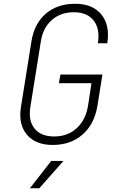

<svg xmlns="http://www.w3.org/2000/svg" viewBox="-20 -760 640 1020"><path d="M260 10Q169 10 123 -44.5Q77 -99 91 -190L147 -540Q162 -635 223.5 -687.5Q285 -740 379 -740Q472 -740 518.5 -683Q565 -626 550 -530H500Q512 -607 477.5 -651Q443 -695 372 -695Q302 -695 255 -653.5Q208 -612 197 -540L141 -190Q130 -118 164 -76.5Q198 -35 268 -35Q340 -35 388 -79.5Q436 -124 448 -200L466 -318H293L301 -364H524L498 -200Q482 -101 419 -45.5Q356 10 260 10ZM139 240 252 95H317L189 240Z"/></svg>

Font: JetBrains Mono NL Thin
Style: Italic
Weight: 100
Italic angle: -9°
Monospace: yes
Designer: Philipp Nurullin, Konstantin Bulenkov
Foundry: JetBrains
Version: Version 2.305; ttfautohint (v1.8.4.7-5d5b)